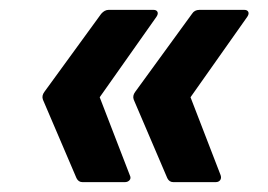

<svg xmlns="http://www.w3.org/2000/svg" viewBox="-20 -458 543 389"><path d="M147 -89Q139 -89 135 -97L67 -256Q64 -264 70 -272L185 -430Q192 -438 200 -438H291Q297 -438 299 -434Q301 -430 297 -424L182 -261L243 -103Q246 -97 242.5 -93Q239 -89 233 -89ZM331 -89Q323 -89 319 -97L251 -256Q248 -264 254 -272L369 -430Q374 -438 384 -438H475Q481 -438 483 -434Q485 -430 481 -424L366 -261L427 -103Q429 -97 426 -93Q423 -89 417 -89Z"/></svg>

Font: Sofia Sans
Style: Bold Italic
Weight: 700
Italic angle: -9°
Designer: Botio Nikoltchev, Ani Petrova
Foundry: lettersoup
Version: Version 4.101; ttfautohint (v1.8.4.7-5d5b)